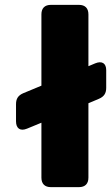

<svg xmlns="http://www.w3.org/2000/svg" viewBox="-20 -770 457 790"><path d="M150.4 -710.9V-417.5L76.2 -386.7C54.2 -377.4 45.9 -363.3 45.9 -341.3V-271C45.9 -241.7 63 -229 91.3 -240.7L150.4 -265.1V-39.1C150.4 -13.7 164.1 0 189.5 0H304.7C330.1 0 343.8 -13.7 343.8 -39.1V-345.2L386.7 -363.3C408.7 -372.6 417 -386.7 417 -408.7V-481.4C417 -509.3 399.9 -521 371.6 -509.3L343.8 -497.6V-710.9C343.8 -736.3 330.1 -750 304.7 -750H189.5C164.1 -750 150.4 -736.3 150.4 -710.9Z"/></svg>

Font: Gyrotrope Black
Style: Regular
Weight: 900
Designer: David Moles
Version: Version 1.003;Glyphs 3.3.1 (3343)